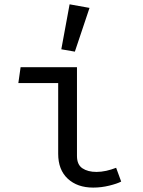

<svg xmlns="http://www.w3.org/2000/svg" viewBox="-20 -848 655 880"><path d="M246.7 -467.2H64.1L74.4 -540H332.8V-133.3Q332.8 -93.3 357.7 -76.7Q382.6 -60 422.1 -60Q443.6 -60 466.9 -65.1Q490.3 -70.3 512.3 -79L535.4 -15.9Q517.4 -6.2 480.8 2.8Q444.1 11.8 407.2 11.8Q334.4 11.8 290.5 -29Q246.7 -69.7 246.7 -143.1ZM299 -828.2 390.3 -811.8 323.1 -611.3 261 -622.1Z"/></svg>

Font: FiraCode Nerd Font
Style: Regular
Weight: 400
Designer: Carrois Corporate, Edenspiekermann AG, Nikita Prokopov
Foundry: Carrois Corporate, Edenspiekermann AG, Nikita Prokopov
Version: Version 6.002;Nerd Fonts 2.1.0